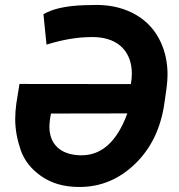

<svg xmlns="http://www.w3.org/2000/svg" viewBox="-20 -740 719 770"><path d="M293.9 9.8C295.9 9.8 297.4 9.8 299.3 9.8C384.3 9.8 458.5 -21.5 522.5 -83.5C586.4 -145.5 625.5 -227.1 639.6 -328.1L648.4 -390.1C650.4 -407.7 651.9 -424.8 651.9 -440.9C651.9 -488.8 642.6 -532.2 624.5 -571.3C603 -617.7 570.3 -654.3 525.9 -680.2C481.4 -706.1 429.7 -719.7 369.6 -720.2L317.9 -719.2C245.1 -716.8 190.9 -704.6 154.3 -683.1L166.5 -561C231 -581.1 291 -591.3 346.7 -591.3C350.1 -591.3 353.5 -591.3 356.9 -591.3C439.5 -589.4 492.7 -548.8 505.9 -478C507.8 -467.3 508.8 -456.5 508.8 -444.8C508.8 -431.6 507.3 -417.5 504.9 -402.8L58.1 -403.3L45.4 -324.2C42.5 -302.7 41 -282.2 41 -262.2C41 -222.2 48.3 -181.6 62.5 -139.6C76.7 -97.7 104 -62.5 144.5 -34.2C185.1 -5.4 234.9 9.3 293.9 9.8ZM301.8 -117.2C233.4 -119.1 189.9 -150.9 180.2 -207C178.7 -213.9 178.2 -221.7 178.2 -230.5C178.2 -246.1 180.2 -264.2 184.6 -284.7L490.7 -285.2C449.7 -173.3 388.7 -117.2 306.6 -117.2C305.2 -117.2 303.2 -117.2 301.8 -117.2Z"/></svg>

Font: Roboto
Style: Bold Italic
Weight: 700
Italic angle: -12°
Designer: Google
Version: Version 2.137; 2017